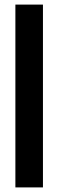

<svg xmlns="http://www.w3.org/2000/svg" viewBox="-20 -749 253 836"><path d="M47 67V-729H167V67Z"/></svg>

Font: Mona Sans Condensed
Style: Bold
Weight: 700
Width: 3
Designer: Deni Anggara
Foundry: GitHub
Version: Version 2.000